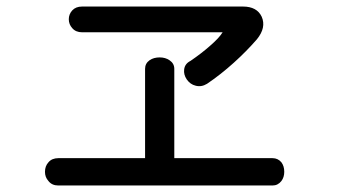

<svg xmlns="http://www.w3.org/2000/svg" viewBox="-20 -693 1040 590"><path d="M232.4 -672.9Q212.9 -672.9 202.1 -661.1Q191.4 -649.4 191.4 -633.8Q191.4 -618.2 202.1 -606.4Q212.9 -593.8 232.4 -593.8H664.1Q653.3 -576.2 625 -551.8Q599.6 -529.3 565.4 -505.9Q547.9 -497.1 545.9 -479.5Q543.9 -463.9 553.7 -449.2Q564.5 -433.6 581.1 -429.7Q598.6 -424.8 616.2 -435.5Q658.2 -463.9 698.2 -500Q737.3 -535.2 769.5 -572.3Q798.8 -608.4 784.2 -641.6Q769.5 -672.9 726.6 -672.9ZM425.8 -481.4V-207H159.2Q139.6 -207 128.9 -194.3Q118.2 -182.6 118.2 -165Q118.2 -148.4 128.9 -136.7Q139.6 -123 159.2 -123H817.4Q834 -123 844.7 -136.7Q853.5 -148.4 853.5 -165Q853.5 -182.6 844.7 -194.3Q834 -207 817.4 -207H515.6V-481.4Q515.6 -498 501 -507.8Q488.3 -516.6 470.7 -516.6Q452.1 -516.6 439.5 -507.8Q425.8 -498 425.8 -481.4Z"/></svg>

Font: GungsuhChe
Style: Regular
Weight: 400
Monospace: yes
Version: Version 2.21